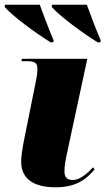

<svg xmlns="http://www.w3.org/2000/svg" viewBox="-29 -786 448 816"><path d="M186 -606H197L199 -614C180 -659 150 -737 140 -766H-8L-9 -756C29 -714 119 -648 186 -606ZM386 -606H397L399 -614C380 -659 350 -737 340 -766H192L191 -756C229 -714 319 -648 386 -606ZM207 10C297 10 339 -26 373 -66L366 -75C345 -51 311 -21 281 -21C256 -21 246 -32 245 -55C244 -75 249 -105 258 -145L342 -536H64L62 -526H84C122 -526 130 -517 130 -493C130 -473 126 -451 121 -428L77 -210C64 -147 61 -117 61 -99C61 -26 114 10 207 10Z"/></svg>

Font: Noto Serif Display Black
Style: Italic
Weight: 900
Italic angle: -12°
Designer: Monotype Design Team
Foundry: Monotype Imaging Inc.
Version: Version 2.009